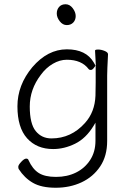

<svg xmlns="http://www.w3.org/2000/svg" viewBox="-20 -713 620 903"><path d="M421 -393Q414 -384 407 -384Q400 -384 397 -388Q364 -432 294 -432Q261 -432 228.5 -413Q196 -394 172 -361Q120 -293 120 -212Q120 -131 148 -96.5Q176 -62 222 -62Q315 -62 380 -135Q426 -186 429 -263Q430 -290 430 -324V-405ZM488 -457Q484 -381 484 -358V-50Q484 21 451 70Q418 119 363.5 144.5Q309 170 242 170Q175 170 135 147Q95 124 68 82Q66 79 66 71Q66 63 80 48Q94 33 103 33Q112 33 114 40Q133 82 162 100.5Q191 119 243.5 119Q296 119 337.5 98.5Q379 78 404 39.5Q429 1 429 -51V-136L420 -121Q384 -62 333 -37Q282 -12 230 -12Q153 -12 107.5 -62.5Q62 -113 62 -213Q62 -313 132 -397Q204 -481 294.5 -481Q385 -481 421 -419L431 -401L427 -475Q427 -480 441.5 -480Q456 -480 472 -473.5Q488 -467 488 -458ZM294 -595Q275 -595 261 -613Q247 -631 247 -649.5Q247 -668 258 -680.5Q269 -693 288.5 -693Q308 -693 322 -674.5Q336 -656 336 -637.5Q336 -619 324.5 -607Q313 -595 294 -595Z"/></svg>

Font: LXGW WenKai Light
Style: Regular
Weight: 300
Designer: LXGW / Fontworks Inc.
Foundry: LXGW / Fontworks Inc.
Version: Version 1.501; October 10, 2024